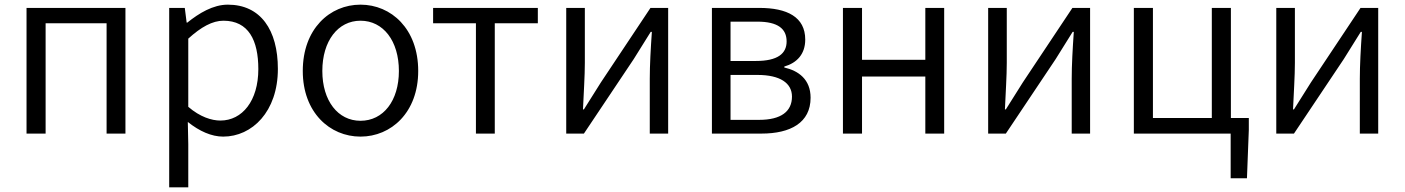

<svg xmlns="http://www.w3.org/2000/svg" viewBox="-20 -574 6036 825"><path d="M94 0H176V-474H438V0H519V-540H94Z M707 231H789V45L787 -50C837 -10 889 13 939 13C1063 13 1174 -94 1174 -278C1174 -445 1100 -554 959 -554C895 -554 835 -517 785 -477H782L774 -540H707ZM927 -56C890 -56 840 -71 789 -115V-408C844 -458 893 -485 940 -485C1048 -485 1090 -401 1090 -277C1090 -141 1021 -56 927 -56Z M1529 13C1661 13 1777 -91 1777 -269C1777 -450 1661 -554 1529 -554C1397 -554 1281 -450 1281 -269C1281 -91 1397 13 1529 13ZM1529 -55C1432 -55 1365 -141 1365 -269C1365 -398 1432 -485 1529 -485C1627 -485 1694 -398 1694 -269C1694 -141 1627 -55 1529 -55Z M2025 0H2106V-474H2291V-540H1841V-474H2025Z M2413 0H2489L2703 -320C2724 -353 2755 -403 2776 -437H2781C2776 -366 2772 -294 2772 -236V0H2851V-540H2775L2562 -220C2541 -187 2510 -137 2489 -104H2485C2488 -174 2493 -247 2493 -304V-540H2413Z M3039 0H3252C3377 0 3463 -47 3463 -154C3463 -233 3411 -270 3350 -284V-288C3405 -304 3440 -342 3440 -404C3440 -501 3362 -540 3243 -540H3039ZM3119 -312V-481H3234C3323 -481 3360 -450 3360 -396C3360 -344 3322 -312 3228 -312ZM3119 -59V-252H3235C3332 -252 3383 -217 3383 -159C3383 -95 3336 -59 3242 -59Z M3602 0H3684V-245H3956V0H4037V-540H3956V-317H3684V-540H3602Z M4226 0H4302L4516 -320C4537 -353 4568 -403 4589 -437H4594C4589 -366 4585 -294 4585 -236V0H4664V-540H4588L4375 -220C4354 -187 4323 -137 4302 -104H4298C4301 -174 4306 -247 4306 -304V-540H4226Z M5268 192H5338L5346 -16V-67H5269V-540H5187V-67H4934V-540H4852V0H5268Z M5464 0H5540L5754 -320C5775 -353 5806 -403 5827 -437H5832C5827 -366 5823 -294 5823 -236V0H5902V-540H5826L5613 -220C5592 -187 5561 -137 5540 -104H5536C5539 -174 5544 -247 5544 -304V-540H5464Z"/></svg>

Font: Noto Sans JP DemiLight
Style: Regular
Weight: 350
Designer: Ryoko NISHIZUKA 西塚涼子 (kana, bopomofo & ideographs); Paul D. Hunt (Latin, Greek & Cyrillic); Sandoll Communications 산돌커뮤니
Foundry: Adobe
Version: Version 2.004;hotconv 1.0.118;makeotfexe 2.5.65603